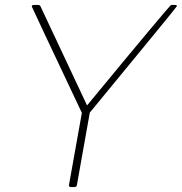

<svg xmlns="http://www.w3.org/2000/svg" viewBox="-20 -754 733 774"><path d="M281 0H265Q258 0 258 -8L310 -299Q108 -726 108 -728Q109 -734 116 -734H134Q140 -734 143 -729L331 -329Q665 -734 670 -734H687Q693 -734 693 -729Q693 -726 342 -300L290 -8Q289 -1 281 0Z"/></svg>

Font: YamahaIndonesia935. App Thin
Style: Italic
Weight: 100
Italic angle: -10°
Designer: Dalton Maag Ltd
Foundry: Dalton Maag Ltd
Version: Version 1.002; January 01, 2024; Regular/Italic